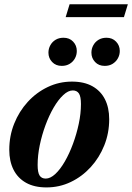

<svg xmlns="http://www.w3.org/2000/svg" viewBox="-20 -846 606 880"><path d="M310 -472Q365.5 -472 403.5 -450.8Q441.5 -429.5 461 -391Q480.5 -352.5 480.5 -299.5Q480.5 -236 458 -179.8Q435.5 -123.5 395.8 -80Q356 -36.5 304.2 -11.8Q252.5 13 193 13Q137.5 13 99.5 -8.2Q61.5 -29.5 42 -68.2Q22.5 -107 22.5 -159.5Q22.5 -223 45 -279.2Q67.5 -335.5 107.2 -379Q147 -422.5 199 -447.2Q251 -472 310 -472ZM189.5 -27.5Q211 -27.5 233.8 -48.8Q256.5 -70 277.2 -106Q298 -142 314.5 -186.8Q331 -231.5 341 -278.5Q351 -325.5 351 -369Q351 -403.5 341.8 -417.5Q332.5 -431.5 313.5 -431.5Q292.5 -431.5 269.8 -410.2Q247 -389 226 -353Q205 -317 188.5 -272.2Q172 -227.5 162.2 -180.5Q152.5 -133.5 152.5 -90Q152.5 -55.5 161.5 -41.5Q170.5 -27.5 189.5 -27.5ZM263 -544Q236 -544 219 -561.8Q202 -579.5 202 -604.5Q202 -623 210.8 -638.8Q219.5 -654.5 235 -663.8Q250.5 -673 271 -673Q298.5 -673 315.2 -655.2Q332 -637.5 332 -612.5Q332 -594 323.5 -578.5Q315 -563 299.5 -553.5Q284 -544 263 -544ZM460 -544Q432.5 -544 415.8 -561.8Q399 -579.5 399 -604.5Q399 -623 407.8 -638.8Q416.5 -654.5 432 -663.8Q447.5 -673 468 -673Q495 -673 512 -655.2Q529 -637.5 529 -612.5Q529 -594 520.2 -578.5Q511.5 -563 496.2 -553.5Q481 -544 460 -544ZM281 -767.5 299 -826.5H566L548 -767.5Z"/></svg>

Font: Newsreader 36pt
Style: Bold Italic
Weight: 700
Italic angle: -17°
Designer: Hugues Gentile
Foundry: Production Type
Version: Version 1.003